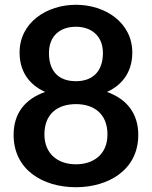

<svg xmlns="http://www.w3.org/2000/svg" viewBox="-20 -774 636 804"><path d="M428 -389C498 -421 534 -479 534 -554C534 -680 420 -754 298 -754C176 -754 62 -680 62 -554C62 -479 98 -421 169 -389C84 -359 37 -299 37 -209C37 -64 158 10 298 10C432 10 559 -61 559 -209C559 -298 512 -359 428 -389ZM166 -211C166 -298 222 -338 298 -338C374 -338 430 -297 430 -211C430 -127 371 -86 298 -86C221 -86 166 -131 166 -211ZM185 -552C185 -623 231 -662 298 -662C362 -662 411 -624 411 -552C411 -475 368 -434 298 -434C227 -434 185 -474 185 -552Z"/></svg>

Font: Bithumb Trading Sans Semibold
Style: Regular
Weight: 600
Designer: Ham Hyungwon
Foundry: Bithumb
Version: Version 0.500;FEAKit 1.0